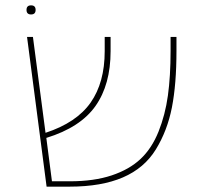

<svg xmlns="http://www.w3.org/2000/svg" viewBox="-20 -697 752 717"><path d="M113 -660Q113 -643 96 -643Q79 -643 79 -660Q79 -677 96 -677Q113 -677 113 -660ZM617 -559H639V-507Q639 -383 622 -296Q605 -209 562 -139Q519 -69 439 -34.5Q359 0 240 0H154L81 -559H103L150 -201Q266 -239 318.5 -314Q371 -389 371 -506V-559H393V-506Q393 -381 336.5 -301Q280 -221 153 -182L174 -20H241Q331 -20 397 -42Q463 -64 505 -103.5Q547 -143 572 -205.5Q597 -268 607 -340Q617 -412 617 -507Z"/></svg>

Font: FiraGO Thin
Style: Regular
Weight: 100
Designer: bBox Type
Foundry: bBox Type GmbH
Version: Version 1.001;PS 001.001;hotconv 1.0.88;makeotf.lib2.5.64775